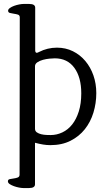

<svg xmlns="http://www.w3.org/2000/svg" viewBox="-20 -733 562 971"><path d="M467 -262Q467 -211 452.5 -163.5Q438 -116 409 -79.5Q380 -43 336.5 -21Q293 1 235 1Q216 1 198 -2Q180 -5 157 -11V199Q157 218 127 218H98Q89 218 76 215.5Q63 213 50.5 208.5Q38 204 29 198Q20 192 20 184Q20 175 29 173Q38 171 49.5 169.5Q61 168 70 164.5Q79 161 79 150L80 -645Q80 -656 71 -659Q62 -662 50.5 -663.5Q39 -665 30 -667.5Q21 -670 21 -679Q21 -686 30 -692.5Q39 -699 51.5 -703.5Q64 -708 77 -710.5Q90 -713 99 -713H128Q158 -713 158 -694V-479Q158 -466 166 -466Q170 -466 177 -470Q220 -492 268 -492Q312 -492 348.5 -474Q385 -456 411.5 -424.5Q438 -393 452.5 -351.5Q467 -310 467 -262ZM391 -261Q391 -342 356 -390Q321 -438 257 -438Q248 -438 231 -436.5Q214 -435 197.5 -430.5Q181 -426 169 -418Q157 -410 157 -398V-82Q157 -70 166.5 -63.5Q176 -57 189 -54Q202 -51 215 -50.5Q228 -50 236 -50Q267 -50 295.5 -63.5Q324 -77 345 -103.5Q366 -130 378.5 -169.5Q391 -209 391 -261Z"/></svg>

Font: Jura
Style: Regular
Weight: 400
Designer: Ed Merritt
Foundry: Ten by Twenty
Version: Version 1.007